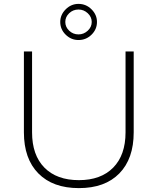

<svg xmlns="http://www.w3.org/2000/svg" viewBox="-20 -964 811 988"><path d="M386 -37Q499 -37 562.5 -101.5Q626 -166 626 -283V-699H668V-283Q668 -147 594 -71.5Q520 4 386 4Q252 4 177.5 -71.5Q103 -147 103 -283V-699H145V-283Q145 -166 208.5 -101.5Q272 -37 386 -37ZM479 -851Q479 -813 451 -785.5Q423 -758 384 -758Q346 -758 318 -785.5Q290 -813 290 -851Q290 -888 318 -916Q346 -944 384 -944Q423 -944 451 -916Q479 -888 479 -851ZM316 -851Q316 -825 336 -806Q356 -787 384 -787Q411 -787 431.5 -806Q452 -825 452 -851Q452 -877 431.5 -896Q411 -915 384 -915Q356 -915 336 -896Q316 -877 316 -851Z"/></svg>

Font: Gontserrat ExtraLight
Style: Regular
Weight: 275
Designer: Julieta Ulanovsky
Foundry: Julieta Ulanovsky
Version: Version 6.001